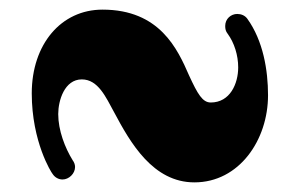

<svg xmlns="http://www.w3.org/2000/svg" viewBox="-20 -560 620 399"><path d="M537 -362C537 -414 527 -475 494 -521C489 -528 481 -531 473 -531C460 -531 448 -521 448 -506C448 -500 449 -495 453 -490C467 -471 475 -445 475 -420C475 -386 458 -347 418 -347C401 -347 391 -364 373 -403C349 -458 312 -540 193 -540C107 -540 46 -468 46 -366C46 -265 87 -201 89 -199C94 -191 102 -187 110 -187C123 -187 136 -199 136 -213C136 -218 134 -223 131 -227C115 -253 101 -289 101 -323C101 -351 114 -395 150 -395C184 -395 200 -358 217 -327C251 -263 298 -181 384 -181C477 -181 537 -269 537 -362Z"/></svg>

Font: Ribeye
Style: Regular
Weight: 400
Designer: Astigmatic (AOETI)
Foundry: Astigmatic (AOETI)
Version: Version 1.000